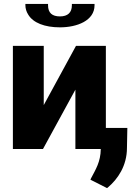

<svg xmlns="http://www.w3.org/2000/svg" viewBox="-20 -763 672 983"><path d="M46 0H200L366 -304V0H496C495 66 470 104 446 150L443 157L528 200L532 197C583 154 630 86 630 -6L632 -108H522V-528H369L204 -225V-528H46ZM110 -736C110 -720 115 -703 124 -689C149 -646 209 -623 287 -623C374 -623 464 -657 464 -736V-743H348V-736C348 -699 327 -679 287 -679C247 -679 226 -697 226 -736V-743H110Z"/></svg>

Font: Aerodynamic
Style: Bd
Weight: 500
Designer: Google
Version: Version 2.000980; 2014